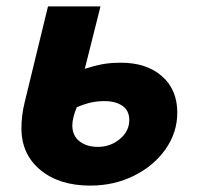

<svg xmlns="http://www.w3.org/2000/svg" viewBox="-20 -567 624 600"><path d="M47 -166Q47 -207 57 -247L130 -547H294L245 -352Q276 -362 301 -366.5Q326 -371 358 -371Q438 -371 486 -329Q534 -287 534 -215Q534 -153 497.5 -101Q461 -49 399 -18Q337 13 262 13Q165 13 106 -36Q47 -85 47 -166ZM384 -192Q384 -221 363 -236Q342 -251 306 -251Q285 -251 266 -247Q247 -243 220 -232Q206 -198 206 -175Q206 -143 228.5 -125.5Q251 -108 286 -108Q325 -108 354.5 -132.5Q384 -157 384 -192Z"/></svg>

Font: Nebula Sans Bold
Style: Regular
Weight: 700
Italic angle: -9°
Designer: Paul D. Hunt for Adobe (as Source Sans)
Foundry: Nebula Entertainment & Broadcasting LLC
Version: Version 1.010